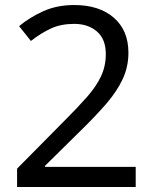

<svg xmlns="http://www.w3.org/2000/svg" viewBox="-20 -744 612 764"><path d="M520 0H48V-73L235 -262Q289 -316 326 -358Q363 -400 382 -440.5Q401 -481 401 -529Q401 -588 366 -618.5Q331 -649 275 -649Q223 -649 183.5 -631Q144 -613 103 -581L56 -640Q98 -675 152.5 -699.5Q207 -724 275 -724Q375 -724 433 -673.5Q491 -623 491 -534Q491 -478 468 -429Q445 -380 404 -332.5Q363 -285 308 -231L159 -84V-80H520Z"/></svg>

Font: Noto Sans Tifinagh Ahaggar
Style: Regular
Weight: 400
Designer: JamraPatel
Foundry: JamraPatel LLC
Version: Version 2.006; ttfautohint (v1.8.4.7-5d5b)